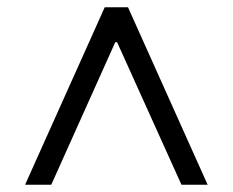

<svg xmlns="http://www.w3.org/2000/svg" viewBox="-20 -648 640 528"><path d="M49 -140 268 -628H332L551 -140H479L302 -532H297L121 -140Z"/></svg>

Font: Nunito Sans 6pt
Style: Regular
Weight: 400
Version: Version 3.101;gftools[0.9.27]